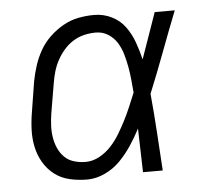

<svg xmlns="http://www.w3.org/2000/svg" viewBox="-44 -575 688 630"><g transform="rotate(-5 300.0 -260.0)"><path d="M219 8Q189 8 161 1.5Q133 -5 111.5 -21.5Q90 -38 76 -61.5Q62 -85 56 -112.5Q50 -140 51 -169.5Q52 -199 57 -228L73 -328Q78 -354 86 -379Q94 -404 107.5 -428Q121 -452 141.5 -471.5Q162 -491 186 -504.5Q210 -518 236 -523Q262 -528 288 -528Q319 -528 346 -514.5Q373 -501 390 -477.5Q407 -454 417 -426Q427 -398 434 -369Q447 -407 460.5 -444.5Q474 -482 487 -520H553Q527 -454 502 -387Q477 -320 450 -254Q456 -191 460 -127Q464 -63 468 0H403Q402 -36 401 -72Q400 -108 399 -144Q385 -117 367.5 -90.5Q350 -64 328 -41.5Q306 -19 277 -5.5Q248 8 219 8ZM219 -50Q242 -50 264 -62Q286 -74 303 -92.5Q320 -111 332.5 -132Q345 -153 356 -174.5Q367 -196 376.5 -218.5Q386 -241 395 -263Q393 -285 391 -306.5Q389 -328 385 -349.5Q381 -371 375 -391.5Q369 -412 358 -429.5Q347 -447 329 -458.5Q311 -470 288 -470Q269 -470 250 -465.5Q231 -461 214 -450.5Q197 -440 183.5 -424.5Q170 -409 160.5 -391.5Q151 -374 145.5 -355.5Q140 -337 137 -318L120 -218Q117 -199 116 -179Q115 -159 118 -140Q121 -121 128.5 -104Q136 -87 149 -74Q162 -61 180.5 -55.5Q199 -50 219 -50Z"/></g></svg>

Font: Iosevka SS04 Lt Ex Obl
Style: Regular
Weight: 300
Width: 7
Italic angle: -9°
Monospace: yes
Designer: Belleve Invis
Foundry: Belleve Invis
Version: Version 19.0.0; ttfautohint (v1.8.4)